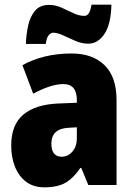

<svg xmlns="http://www.w3.org/2000/svg" viewBox="-20 -792 573 822"><path d="M287 -563Q376 -563 427.5 -513Q479 -463 479 -363V0H358L328 -73H324Q295 -30 261 -10Q227 10 170 10Q123 10 91.5 -14Q60 -38 44 -78.5Q28 -119 28 -169Q28 -258 80 -301.5Q132 -345 231 -349L309 -352V-364Q309 -432 251 -432Q199 -432 122 -391L76 -513Q119 -537 172 -550Q225 -563 287 -563ZM275 -245Q200 -242 200 -177Q200 -121 244 -121Q271 -121 290 -143Q309 -165 309 -200V-247ZM91 -604Q92 -644 100.5 -682.5Q109 -721 130 -746Q151 -771 190 -771Q217 -771 243 -759.5Q269 -748 293.5 -736Q318 -724 341 -724Q353 -724 360 -735Q367 -746 372 -772H457Q455 -688 427 -646.5Q399 -605 358 -605Q330 -605 302.5 -617Q275 -629 250.5 -640.5Q226 -652 207 -652Q199 -652 189.5 -642.5Q180 -633 176 -604Z"/></svg>

Font: Noto Sans Malayalam Condensed Black
Style: Regular
Weight: 900
Width: 3
Designer: Jelle Bosma - Monotype Design Team
Foundry: Monotype Imaging Inc.
Version: Version 2.104; ttfautohint (v1.8.4.7-5d5b)